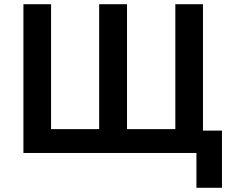

<svg xmlns="http://www.w3.org/2000/svg" viewBox="-20 -725 1111 910"><path d="M911 165V0H91V-705H222V-113H450V-705H582V-113H811V-705H942V-106H1032V165Z"/></svg>

Font: Nunito Sans 7pt SemiCondensed
Style: Bold
Weight: 700
Width: 4
Designer: Vernon Adams
Foundry: Vernon Adams
Version: Version 3.101;gftools[0.9.27]